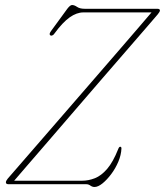

<svg xmlns="http://www.w3.org/2000/svg" viewBox="-20 -735 658 766"><path d="M325 0H14.5Q3.5 0 3.5 -7.5Q3.5 -13.5 11 -22.5Q19.5 -32 51.2 -68.8Q83 -105.5 130.5 -160.2Q178 -215 233.5 -279Q289 -343 345.2 -408Q401.5 -473 451 -530.2Q500.5 -587.5 536 -628.8Q571.5 -670 584.5 -685.5H312.5Q286 -685.5 258 -665.8Q230 -646 197 -601Q194 -596 189 -593.8Q184 -591.5 181 -594Q174 -598 183.5 -611L248.5 -700Q260 -715 267.5 -715Q276.5 -715 287.5 -707.5Q298.5 -700 317.5 -700H607.5Q618.5 -700 618 -692.5Q617.5 -688 609.5 -678Q601.5 -668.5 569.8 -631.8Q538 -595 490.8 -540.5Q443.5 -486 388.2 -422Q333 -358 277 -293Q221 -228 171.5 -170.5Q122 -113 86.2 -71.8Q50.5 -30.5 36.5 -14H307.5Q333 -14 358.5 -24Q384 -34 407.5 -61.2Q431 -88.5 451.5 -140Q455 -150 460 -149.5Q464.5 -149.5 464.5 -142.5Q463.5 -117 452.2 -90.2Q441 -63.5 423.8 -40.5Q406.5 -17.5 388.8 -3.2Q371 11 357 11Q348.5 11 340.8 5.5Q333 0 325 0Z"/></svg>

Font: Fraunces 144pt S050 Thin
Style: Italic
Weight: 100
Italic angle: -16°
Version: Version 1.000; ttfautohint (v1.8.3)